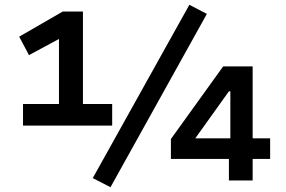

<svg xmlns="http://www.w3.org/2000/svg" viewBox="-20 -753 1192 801"><path d="M76 -229V-319H226V-603L264 -611L101 -523L60 -600L242 -705H326V-319H448V-229ZM441 28 367 -10 770 -733 843 -695ZM935 0V-90H693V-173L911 -476H1034V-176H1107V-90H1034V0ZM941 -176V-372H935L779 -154L770 -176Z"/></svg>

Font: Nunito Sans 6pt
Style: Bold
Weight: 700
Version: Version 3.101;gftools[0.9.27]